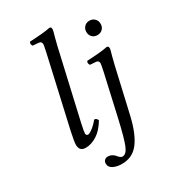

<svg xmlns="http://www.w3.org/2000/svg" viewBox="-213 -807 994 1113"><g transform="rotate(-30 284.0 -251.0)"><path d="M286.1 -582 182.1 -127Q170.9 -75.7 170.9 -64Q170.9 -58.1 174.6 -54Q178.2 -49.8 184.1 -49.8Q193.8 -49.8 215.3 -65.9Q236.8 -82 257.8 -107.9Q272.9 -107.9 279.8 -90.8Q248.5 -38.1 210.4 -14.2Q172.4 9.8 134.8 9.8Q92.8 9.8 92.8 -34.2Q92.8 -54.2 106.9 -119.1L211.9 -583Q221.2 -627 221.2 -632.8Q221.2 -652.3 203.1 -653.8L163.1 -657.2Q152.3 -673.8 162.1 -685.1Q254.9 -689 298.8 -698.2Q311 -698.2 311 -683.1Q311 -677.2 308.1 -666.3Q305.2 -655.3 298.6 -631.6Q292 -607.9 286.1 -582ZM518.1 -319.8 450.2 -23.9Q425.3 84.5 383.5 140.1Q341.8 195.8 270 195.8Q234.9 195.8 211.4 183.3Q188 170.9 188 147.9Q188 133.3 196.8 125.2Q205.6 117.2 216.8 117.2Q233.4 117.2 245.6 124Q257.8 130.9 263.7 138.7Q269.5 146.5 277.3 153.3Q285.2 160.2 293.9 160.2Q319.3 160.2 336.9 116.9Q354.5 73.7 380.9 -42L443.8 -320.8Q453.1 -364.7 453.1 -371.1Q453.1 -390.6 435.1 -392.1L395 -395Q384.3 -411.6 394 -422.9Q486.8 -426.8 530.8 -436Q543 -436 543 -420.9Q543 -415 540 -404.1Q537.1 -393.1 530.5 -369.4Q523.9 -345.7 518.1 -319.8ZM485.6 -535.4Q472.2 -548.8 472.2 -569.8Q472.2 -590.8 485.6 -604.5Q499 -618.2 520 -618.2Q541 -618.2 554.4 -604.5Q567.9 -590.8 567.9 -569.8Q567.9 -548.8 554.4 -535.4Q541 -522 520 -522Q499 -522 485.6 -535.4Z"/></g></svg>

Font: Common Serif
Style: Italic
Weight: 400
Italic angle: -12°
Designer: Philipp H. Poll, Khaled Hosny
Foundry: Stefan Peev, Context Ltd.
Version: Version 1.026